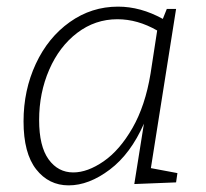

<svg xmlns="http://www.w3.org/2000/svg" viewBox="-20 -552 622 579"><path d="M435 -45 515 -30 511 -2 385 3 414 -179Q374 -88 311 -40.5Q248 7 187 7Q127 7 89 -41.5Q51 -90 51 -186Q51 -280 88 -359.5Q125 -439 190.5 -485.5Q256 -532 336 -532Q404 -532 471 -495L483 -525H511ZM434 -330 454 -460Q395 -494 334 -494Q267 -494 213 -453Q159 -412 128.5 -342Q98 -272 98 -190Q98 -111 126.5 -71.5Q155 -32 201 -32Q244 -32 292.5 -65.5Q341 -99 379.5 -166Q418 -233 434 -330Z"/></svg>

Font: Bitter Pro Light
Style: Italic
Weight: 300
Italic angle: -9°
Designer: Sol Matas, and Bitter project Authors
Foundry: Sol Matas
Version: Version 1.010